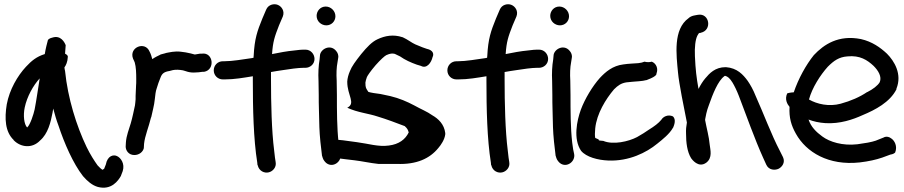

<svg xmlns="http://www.w3.org/2000/svg" viewBox="-20 -740 4280 909"><path d="M45 -75H46C78 -43 132 -35 170 -75C207 -107 220 -160 229 -208C230 -214 231 -218 232 -226C239 -200 247 -171 257 -145C284 -63 326 34 373 94C395 119 416 137 443 145C508 162 540 115 553 92V91L561 70C572 35 552 7 534 -1C518 -9 489 -4 481 39L473 59C470 61 468 62 465 64C460 61 453 55 442 43C427 22 408 -7 390 -44C342 -144 301 -275 288 -404C287 -410 285 -415 285 -421C292 -430 300 -447 301 -470C302 -474 300 -480 288 -486C289 -499 290 -513 291 -526C286 -539 268 -575 228 -562C215 -559 211 -555 207 -551C203 -536 196 -510 192 -484C153 -472 129 -452 103 -424C63 -381 25 -316 12 -246C1 -179 4 -116 45 -77ZM97 -231C108 -283 137 -335 168 -369C160 -321 153 -268 144 -222C139 -199 123 -149 109 -137H108C94 -152 89 -193 97 -231Z M946 -400C1000 -409 990 -494 936 -486H927C920 -485 914 -484 903 -482C903 -482 900 -482 898 -483L883 -487C874 -489 866 -491 859 -492L837 -495C808 -499 782 -492 765 -489L763 -488L740 -482L739 -481C728 -476 712 -468 701 -460C698 -472 694 -485 688 -496C667 -547 589 -516 610 -462C614 -452 616 -451 618 -444C624 -423 625 -395 625 -365C625 -352 625 -340 624 -332V-330C624 -315 622 -302 622 -286V-270C622 -260 619 -246 619 -241C613 -214 607 -183 599 -156C591 -128 578 -98 576 -65L575 -46C575 -29 588 -6 616 -6C639 -6 657 -21 661 -39V-41L662 -59C666 -97 684 -138 695 -184L696 -185C701 -211 710 -239 713 -271C715 -290 717 -309 722 -322L730 -347L740 -373C747 -392 757 -400 783 -404L798 -408C812 -411 830 -410 846 -407C857 -405 875 -394 907 -397C915 -397 925 -398 938 -400Z M1035 -364H1043C1090 -364 1134 -372 1177 -379V-356C1177 -227 1180 -82 1198 30L1199 41L1200 42C1206 70 1232 81 1252 76C1270 72 1290 53 1285 27C1282 12 1282 6 1278 -27C1266 -121 1263 -252 1263 -362V-399C1278 -402 1299 -405 1319 -408C1349 -413 1393 -419 1417 -419H1426C1448 -419 1469 -436 1469 -461C1469 -483 1452 -505 1426 -505H1417C1408 -505 1396 -504 1373 -501C1340 -498 1302 -491 1268 -484C1272 -543 1280 -566 1301 -620L1319 -662C1329 -688 1313 -710 1295 -717C1278 -724 1250 -719 1240 -694L1222 -652C1198 -593 1185 -556 1181 -476C1181 -474 1180 -470 1180 -466C1178 -466 1176 -466 1173 -465C1131 -459 1080 -450 1042 -450H1035C1010 -450 992 -430 992 -407C992 -382 1012 -364 1035 -364Z M1525 -620C1549 -620 1568 -639 1568 -663C1568 -688 1547 -709 1522 -709C1496 -709 1479 -687 1479 -665C1479 -639 1501 -620 1525 -620ZM1489 -291C1489 -268 1489 -243 1490 -217L1492 -138C1493 -100 1500 -35 1504 -7V-5C1506 0 1506 1 1508 8C1511 18 1520 28 1525 32C1557 57 1600 24 1592 -12C1588 -28 1587 -35 1583 -65C1575 -135 1575 -216 1575 -291C1575 -315 1574 -337 1574 -357V-358C1572 -390 1573 -421 1578 -446L1581 -465C1584 -479 1578 -491 1572 -498C1546 -532 1500 -510 1495 -480V-479L1493 -458C1488 -429 1486 -394 1488 -356C1488 -336 1489 -314 1489 -291Z M1858 36C1953 40 2015 10 2055 -39C2068 -54 2085 -79 2088 -104V-110C2083 -152 2055 -178 2027 -194C2002 -212 1973 -223 1941 -241C1907 -259 1870 -275 1828 -285L1781 -295C1761 -297 1732 -302 1724 -305C1713 -322 1710 -323 1710 -349C1711 -356 1713 -364 1717 -375C1720 -382 1734 -403 1758 -431C1782 -458 1801 -475 1809 -479C1827 -487 1837 -488 1849 -485L1874 -473C1898 -456 1925 -444 1953 -434L1973 -428C2000 -413 2022 -443 2028 -470C2034 -481 2034 -502 2000 -509L1980 -516C1968 -521 1955 -526 1946 -530C1928 -538 1912 -552 1886 -564H1885C1842 -578 1803 -571 1767 -554C1741 -542 1718 -518 1690 -484C1663 -450 1645 -425 1637 -404C1629 -386 1625 -369 1624 -354V-353C1624 -288 1666 -251 1624 -230C1673 -207 1725 -203 1769 -188C1809 -176 1857 -158 1896 -143C1908 -132 1911 -127 1915 -113C1899 -80 1869 -57 1821 -51C1771 -44 1724 -60 1669 -67C1640 -70 1611 -76 1581 -78L1563 -80C1558 -81 1540 -74 1534 -67C1512 -50 1514 -20 1525 -3C1531 1 1540 4 1552 5L1569 8H1570C1597 11 1627 16 1659 19C1693 23 1733 32 1771 36Z M2141 -364H2149C2196 -364 2240 -372 2283 -379V-356C2283 -227 2286 -82 2304 30L2305 41L2306 42C2312 70 2338 81 2358 76C2376 72 2396 53 2391 27C2388 12 2388 6 2384 -27C2372 -121 2369 -252 2369 -362V-399C2384 -402 2405 -405 2425 -408C2455 -413 2499 -419 2523 -419H2532C2554 -419 2575 -436 2575 -461C2575 -483 2558 -505 2532 -505H2523C2514 -505 2502 -504 2479 -501C2446 -498 2408 -491 2374 -484C2378 -543 2386 -566 2407 -620L2425 -662C2435 -688 2419 -710 2401 -717C2384 -724 2356 -719 2346 -694L2328 -652C2304 -593 2291 -556 2287 -476C2287 -474 2286 -470 2286 -466C2284 -466 2282 -466 2279 -465C2237 -459 2186 -450 2148 -450H2141C2116 -450 2098 -430 2098 -407C2098 -382 2118 -364 2141 -364Z M2631 -620C2655 -620 2674 -639 2674 -663C2674 -688 2653 -709 2628 -709C2602 -709 2585 -687 2585 -665C2585 -639 2607 -620 2631 -620ZM2595 -291C2595 -268 2595 -243 2596 -217L2598 -138C2599 -100 2606 -35 2610 -7V-5C2612 0 2612 1 2614 8C2617 18 2626 28 2631 32C2663 57 2706 24 2698 -12C2694 -28 2693 -35 2689 -65C2681 -135 2681 -216 2681 -291C2681 -315 2680 -337 2680 -357V-358C2678 -390 2679 -421 2684 -446L2687 -465C2690 -479 2684 -491 2678 -498C2652 -532 2606 -510 2601 -480V-479L2599 -458C2594 -429 2592 -394 2594 -356C2594 -336 2595 -314 2595 -291Z M2798 -87C2796 -97 2796 -112 2798 -132C2805 -202 2848 -271 2887 -317C2906 -336 2921 -346 2945 -350C2954 -351 2966 -352 2975 -353C2992 -355 3020 -355 3041 -361H3043L3044 -362C3096 -381 3087 -392 3088 -392C3097 -414 3088 -439 3066 -448C3054 -445 3044 -445 3031 -448C3019 -444 3019 -443 3002 -441C2979 -439 2957 -439 2931 -435C2881 -429 2847 -400 2820 -371C2785 -332 2749 -272 2730 -221C2711 -169 2693 -82 2731 -26C2756 4 2811 18 2860 20C2957 24 3040 -17 3092 -60C3117 -80 3150 -106 3166 -135L3167 -136C3172 -148 3182 -174 3166 -189C3142 -200 3119 -187 3111 -173C3098 -157 3078 -142 3052 -126C3037 -115 3017 -103 2996 -91C2956 -70 2883 -53 2836 -73C2814 -75 2815 -74 2814 -80Z M3415 -422C3366 -422 3339 -393 3319 -369C3307 -355 3296 -337 3287 -319C3277 -375 3273 -409 3270 -474C3268 -516 3272 -553 3282 -572C3288 -583 3288 -582 3292 -584H3296L3298 -585C3353 -597 3339 -679 3285 -670C3276 -668 3253 -667 3240 -654C3166 -601 3182 -481 3190 -396C3194 -348 3219 -225 3232 -160C3229 -144 3227 -125 3228 -107C3228 -65 3233 -22 3252 9C3255 13 3286 58 3324 30C3354 7 3343 -30 3340 -55C3337 -92 3325 -134 3318 -173C3318 -173 3319 -173 3319 -178L3324 -203C3327 -216 3331 -229 3336 -242C3355 -296 3379 -357 3409 -379C3410 -380 3411 -381 3413 -381C3425 -378 3435 -370 3448 -349C3457 -334 3468 -312 3478 -286C3512 -197 3554 -79 3593 7L3608 40C3620 66 3649 67 3666 59C3682 51 3699 30 3687 4L3672 -26C3633 -100 3594 -205 3557 -287C3546 -315 3533 -338 3520 -357C3498 -387 3470 -418 3417 -422Z M4224 -320C4252 -389 4214 -451 4179 -486C4148 -515 4109 -543 4056 -555C3950 -576 3881 -530 3833 -479C3796 -433 3760 -368 3738 -303C3720 -302 3710 -299 3707 -298C3694 -270 3707 -247 3718 -234C3715 -183 3726 -146 3748 -107C3797 -19 3903 45 4050 29C4093 24 4128 16 4157 6L4195 -8C4209 -10 4215 -15 4218 -18C4230 -48 4215 -75 4199 -85C4190 -92 4178 -95 4167 -91L4166 -90L4126 -74C4106 -67 4076 -62 4039 -57C3969 -49 3908 -68 3873 -94C3844 -115 3819 -140 3808 -174C3831 -165 3858 -159 3888 -157C3957 -153 4018 -174 4064 -195C4124 -220 4193 -256 4224 -317ZM3810 -269C3825 -325 3864 -385 3899 -424C3928 -453 3952 -470 3992 -473C4051 -479 4086 -456 4116 -428C4138 -406 4156 -377 4145 -351C4136 -335 4112 -317 4086 -304H4085C4051 -281 4008 -262 3960 -249C3905 -234 3848 -247 3810 -269Z"/></svg>

Font: Stray Cat
Style: Blk
Weight: 900
Version: Version 1.0